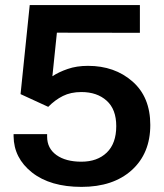

<svg xmlns="http://www.w3.org/2000/svg" viewBox="-20 -731 656 766"><path d="M34.2 -187.5Q35.2 -100.1 107.9 -42.7Q180.7 14.6 305.2 14.6Q431.6 14.6 505.6 -52.2Q579.6 -119.1 579.6 -232.4Q579.6 -343.8 508.5 -406Q437.5 -468.3 331.1 -468.3Q285.6 -468.3 249.8 -455.8Q213.9 -443.4 189 -426.8L207 -600.6L538.1 -600.1V-710.9H98.6L62 -355.5L172.4 -304.7Q199.7 -332.5 231 -348.1Q262.2 -363.8 304.7 -363.8Q367.2 -363.8 405.5 -329.3Q443.8 -294.9 443.8 -228Q443.8 -158.7 406 -122.3Q368.2 -85.9 304.7 -85.9Q242.2 -85.9 205.1 -112.5Q168 -139.2 168 -186V-195.8H34.2Z"/></svg>

Font: Roboto Flex
Style: wght 600 wdth 140 opsz 13.0 GRAD 0.00 slnt 0.00 XTRA 468 XOPQ 96 YOPQ 79 YTLC 514 YTUC 712 YTAS 750 YTDE -203.00 YTFI 738
Weight: 600
Width: 8
Designer: Berlow after Robertson
Foundry: Google
Version: Version 3.100